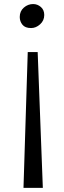

<svg xmlns="http://www.w3.org/2000/svg" viewBox="-20 -768 316 948"><path d="M96 159.5 117 -511H166L191.5 159.5ZM143.5 -748Q165 -748 181.8 -733.5Q198.5 -719 198.5 -694Q198.5 -666.5 178 -648Q157.5 -629.5 133.5 -629.5Q104 -629.5 90.8 -646Q77.5 -662.5 77.5 -684Q77.5 -713 97.8 -730.5Q118 -748 143.5 -748Z"/></svg>

Font: Merriweather 28pt Light
Style: Regular
Weight: 300
Version: Version 2.100